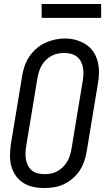

<svg xmlns="http://www.w3.org/2000/svg" viewBox="-20 -940 540 968"><path d="M202 8Q174 8 146.5 2Q119 -4 96.5 -18.5Q74 -33 59 -55Q44 -77 37 -103Q30 -129 30.5 -157.5Q31 -186 35 -214L92 -559Q96 -584 104.5 -608.5Q113 -633 128 -655Q143 -677 163.5 -695Q184 -713 208 -724Q232 -735 257 -740.5Q282 -746 307 -746Q336 -746 362.5 -738.5Q389 -731 411.5 -717Q434 -703 449.5 -680.5Q465 -658 472 -632Q479 -606 479 -577.5Q479 -549 474 -521L417 -176Q413 -151 404.5 -126.5Q396 -102 381.5 -80Q367 -58 346 -40Q325 -22 301.5 -11Q278 0 252.5 4Q227 8 202 8ZM204 -62Q220 -62 236.5 -65Q253 -68 268.5 -76.5Q284 -85 296.5 -97Q309 -109 318 -124Q327 -139 332 -155Q337 -171 340 -187L397 -532Q400 -549 400.5 -566.5Q401 -584 398 -600.5Q395 -617 387 -631.5Q379 -646 366 -655.5Q353 -665 337 -669Q321 -673 303 -673Q287 -673 270.5 -669.5Q254 -666 239 -658Q224 -650 211.5 -637.5Q199 -625 190.5 -610.5Q182 -596 177 -580Q172 -564 169 -548L112 -203Q109 -186 108.5 -168.5Q108 -151 111 -135Q114 -119 121.5 -104.5Q129 -90 141.5 -80Q154 -70 170.5 -66Q187 -62 204 -62Q204 -62 204 -62Q204 -62 204 -62ZM190 -850V-920H490V-850Z"/></svg>

Font: Iosevka Curly Oblique
Style: Regular
Weight: 400
Italic angle: -9°
Monospace: yes
Designer: Belleve Invis
Foundry: Belleve Invis
Version: Version 11.1.0; ttfautohint (v1.8.3)